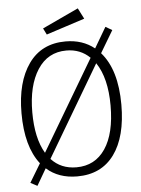

<svg xmlns="http://www.w3.org/2000/svg" viewBox="-56 -821 662 904"><g transform="rotate(-5 275.0 -369.0)"><path d="M84 39 52 22 105 -66Q39 -150 39 -308Q39 -455 100 -541Q161 -627 275 -627Q355 -627 411 -582L468 -679L499 -661L437 -557Q511 -473 511 -308Q511 -156 450 -72.5Q389 11 275 11Q187 11 130 -40ZM90 -308Q90 -185 133 -113L386 -540Q341 -584 275 -584Q187 -584 138.5 -509Q90 -434 90 -308ZM275 -32Q363 -32 411.5 -104Q460 -176 460 -308Q460 -438 410 -512L156 -82Q202 -32 275 -32ZM190 -667 175 -697 346 -777 372 -726Z"/></g></svg>

Font: Inconsolata SemiExpanded Light
Style: Regular
Weight: 300
Width: 6
Monospace: yes
Designer: Raph Levien, Cyreal, Brenton Simpson
Foundry: Raph Levien, Cyreal, Google
Version: Version 3.001; ttfautohint (v1.8.2.53-6de2)